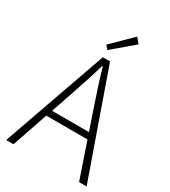

<svg xmlns="http://www.w3.org/2000/svg" viewBox="-205 -954 936 1055"><g transform="rotate(30 263.0 -426.0)"><path d="M7.8 0 240.2 -659.2H286.1L518.1 0H470.2L393.1 -226.1H131.8L54.2 0ZM146 -265.1H379.9L337.9 -388.2Q291.5 -523.4 265.1 -616.2H261.2Q237.3 -531.2 188 -388.2ZM222.2 -729 347.2 -852.1 375 -818.8 242.2 -706.1Z"/></g></svg>

Font: Source Sans Pro Light
Style: Regular
Weight: 300
Designer: Paul D. Hunt
Foundry: Adobe Systems Incorporated
Version: Version 2.020;PS 2.0;hotconv 1.0.86;makeotf.lib2.5.63406